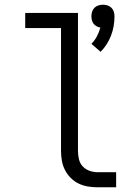

<svg xmlns="http://www.w3.org/2000/svg" viewBox="-20 -795 590 815"><path d="M407 -575 368 -609Q382 -623 391.5 -641Q401 -659 406 -678Q398 -679 390 -683.5Q382 -688 377 -694.5Q372 -701 370 -709.5Q368 -718 368 -726Q368 -736 371 -745.5Q374 -755 381 -762Q388 -769 397.5 -772Q407 -775 417 -775Q427 -775 436.5 -772Q446 -769 453 -762Q460 -755 463 -745.5Q466 -736 466 -726Q466 -705 462.5 -684.5Q459 -664 451.5 -644.5Q444 -625 433 -607.5Q422 -590 407 -575ZM473 0H394Q373 0 352.5 -3.5Q332 -7 313.5 -16Q295 -25 280 -40Q265 -55 255.5 -74Q246 -93 242.5 -113.5Q239 -134 239 -155V-676H87V-740H311V-155Q311 -137 315 -119.5Q319 -102 331 -89Q343 -76 360 -70Q377 -64 394 -64H473Z"/></svg>

Font: Lode
Style: Regular
Weight: 400
Monospace: yes
Designer: Belleve Invis
Foundry: Belleve Invis
Version: Version 29.2.0; ttfautohint (v1.8.3)